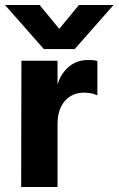

<svg xmlns="http://www.w3.org/2000/svg" viewBox="-26 -751 476 771"><path d="M59 0 60 -507H205V0ZM365 -506V-368Q350 -375 336.5 -377Q323 -379 310 -379Q279 -379 255 -363.5Q231 -348 218 -320Q205 -292 205 -253L196 -346Q195 -391 211 -428.5Q227 -466 257 -488Q287 -510 327 -510Q337 -510 346 -509.5Q355 -509 365 -506ZM150 -554H274L430 -731H291L212 -635L133 -731H-6Z"/></svg>

Font: Hind Variable Light
Style: Regular
Weight: 300
Designer: Manushi Parikh, Satya Rajpurohit
Foundry: Indian Type Foundry
Version: Version 3.000